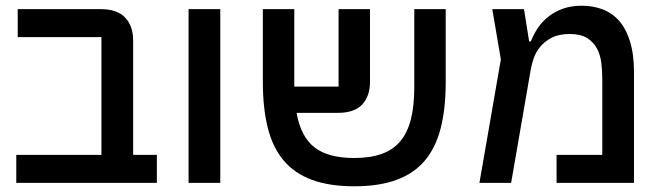

<svg xmlns="http://www.w3.org/2000/svg" viewBox="-20 -640 2316 672"><path d="M37 -98H335V-510H42V-608H333Q390 -608 418 -578.5Q446 -549 446 -498V-98H529V0H37Z M640 -608H751V0H640Z M1220 12Q1133 12 1072 -10.5Q1011 -33 973 -78Q935 -123 917.5 -191.5Q900 -260 900 -353V-608H1010V-337H1165V-608H1275V-354Q1275 -303 1247.5 -274Q1220 -245 1163 -245H1018Q1033 -161 1081 -124Q1129 -87 1220 -87Q1275 -87 1315 -101Q1355 -115 1380.5 -145Q1406 -175 1418 -222Q1430 -269 1430 -335V-608H1540V-353Q1540 -260 1522.5 -191.5Q1505 -123 1467 -78Q1429 -33 1368 -10.5Q1307 12 1220 12Z M1733 -432 1703 -608H1814L1832 -495H1838Q1848 -521 1863.5 -543.5Q1879 -566 1901 -583Q1923 -600 1951.5 -610Q1980 -620 2017 -620Q2055 -620 2088.5 -607.5Q2122 -595 2146.5 -567.5Q2171 -540 2185 -495Q2199 -450 2199 -386V0H1928V-98H2088V-364Q2088 -392 2084.5 -420.5Q2081 -449 2069 -471Q2057 -493 2034.5 -507Q2012 -521 1974 -521Q1936 -521 1911 -508Q1886 -495 1870.5 -476Q1855 -457 1847.5 -434.5Q1840 -412 1837 -393L1769 0H1658Z"/></svg>

Font: IBM Plex Sans Hebrew Medm
Style: Regular
Weight: 500
Designer: Mike Abbink, Paul van der Laan, Pieter van Rosmalen, Yanek Iontef
Foundry: Bold Monday
Version: Version 1.3